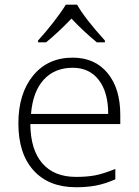

<svg xmlns="http://www.w3.org/2000/svg" viewBox="-20 -786 589 816"><path d="M58.1 -261.2Q58.1 -388.2 120.6 -464.6Q183.1 -541 289.1 -541Q382.8 -541 437 -475.6Q491.2 -410.2 491.2 -297.9V-258.8H108.9Q109.9 -149.4 159.9 -91.8Q210 -34.2 303.2 -34.2Q348.6 -34.2 383.1 -40.5Q417.5 -46.9 470.2 -67.9V-23.9Q425.3 -4.4 387.2 2.7Q349.1 9.8 303.2 9.8Q187.5 9.8 122.8 -61.5Q58.1 -132.8 58.1 -261.2ZM111.8 -301.8H439.9Q439.9 -394 399.9 -446Q359.9 -498 289.1 -498Q212.4 -498 166 -447.5Q119.6 -397 111.8 -301.8ZM141.6 -606V-613.8Q171.9 -646.5 205.8 -689.9Q239.7 -733.4 259.8 -766.1H307.6Q340.8 -707.5 425.8 -613.8V-606H391.6Q332 -655.3 283.7 -707Q231 -651.4 175.8 -606Z"/></svg>

Font: Open Sans Light
Style: Regular
Weight: 300
Foundry: Ascender Corporation
Version: Version 1.10